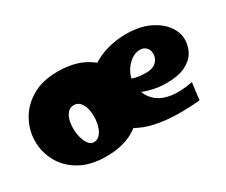

<svg xmlns="http://www.w3.org/2000/svg" viewBox="-84 -691 1098 931"><g transform="rotate(-30 465.0 -225.5)"><path d="M291 12Q203 12 144 -22Q85 -56 56 -110Q27 -164 27 -223Q27 -283 56.5 -338Q86 -393 144.5 -428Q203 -463 289 -463Q381 -463 442 -428.5Q503 -394 533.5 -340Q564 -286 564 -226Q564 -167 533.5 -112Q503 -57 442.5 -22.5Q382 12 291 12ZM273 -78Q293 -78 307 -94Q321 -110 328 -135.5Q335 -161 335 -187Q335 -212 329 -233.5Q323 -255 310 -269Q297 -283 277 -283Q257 -283 243.5 -269Q230 -255 224 -233Q218 -211 218 -186Q218 -160 224.5 -135Q231 -110 243.5 -94Q256 -78 273 -78ZM817 2Q753 8 689.5 7Q626 6 569.5 -6Q513 -18 469.5 -43.5Q426 -69 401 -112Q376 -155 376 -219Q376 -279 401 -323Q426 -367 468 -396.5Q510 -426 561.5 -440.5Q613 -455 665 -455Q744 -455 797 -429.5Q850 -404 877 -366Q904 -328 903 -288Q903 -255 886 -223Q869 -191 829 -170.5Q789 -150 718 -150Q693 -150 668 -154Q643 -158 618.5 -165.5Q594 -173 571 -183.5Q548 -194 528 -207L557 -266Q579 -254 604.5 -248.5Q630 -243 661 -243Q686 -243 702.5 -251.5Q719 -260 727.5 -275Q736 -290 736 -307Q736 -320 730.5 -330.5Q725 -341 714.5 -348Q704 -355 687 -355Q662 -355 637.5 -337Q613 -319 597.5 -291Q582 -263 582 -232Q582 -199 594.5 -168.5Q607 -138 635.5 -116Q664 -94 711.5 -87Q759 -80 829 -93Z"/></g></svg>

Font: Marhey Light
Style: Bold
Weight: 700
Version: Version 1.000